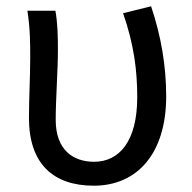

<svg xmlns="http://www.w3.org/2000/svg" viewBox="-20 -577 609 610"><path d="M278 13C414 13 508 -87 508 -271C508 -367 492 -462 460 -557L371 -535C406 -435 416 -352 416 -268C416 -127 358 -63 279 -63C214 -63 157 -99 157 -196C157 -263 164 -354 164 -416C164 -464 163 -504 156 -543H67C76 -486 76 -438 76 -394C76 -330 72 -266 72 -202C72 -57 149 13 278 13Z"/></svg>

Font: Spoqa Han Sans Neo Regular
Style: Regular
Weight: 400
Designer: [Spoqa Han Sans Neo] Dong-huui Kim  Younghwa Kang  Yujin Lee  [Noto Sans] Ryoko NISHIZUKA  (kana & ideographs); Paul D. 
Foundry: Spoqa (http://www.spoqa-han-sans.com)
Version: Version 1.000